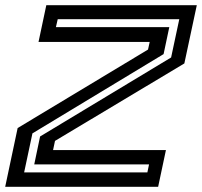

<svg xmlns="http://www.w3.org/2000/svg" viewBox="-34 -720 778 740"><path d="M-14 0 34 -226.5 536.5 -529 543 -558.5H114.5L144.5 -700H724.5L676.5 -475.5L178 -177L170.5 -141.5H605.5L575.5 0ZM59 -55.5H534L540.5 -86.5H98L120.5 -194L625.5 -498.5L657 -646H188.5L181.5 -615.5H618.5L596.5 -511.5L91 -206Z"/></svg>

Font: Tourney Expanded SemiBold
Style: Italic
Weight: 600
Width: 7
Italic angle: -12°
Designer: Tyler Finck
Foundry: Etcetera Type Co
Version: Version 1.010; ttfautohint (v1.8.3)